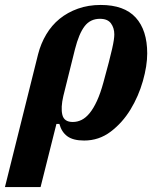

<svg xmlns="http://www.w3.org/2000/svg" viewBox="-87 -556 647 776"><path d="M67 -337Q78 -380 100 -417Q122 -454 154 -480Q186 -506 228 -521Q270 -536 320 -536Q415 -536 461.5 -485Q508 -434 508 -340Q508 -290 490.5 -228.5Q473 -167 440.5 -113.5Q408 -60 360.5 -24Q313 12 253 12Q209 12 185.5 -5Q162 -22 153 -55H141L77 200H-67ZM207 -63Q226 -63 243 -71.5Q260 -80 275.5 -99Q291 -118 305 -148.5Q319 -179 331 -223Q344 -270 352.5 -303Q361 -336 366 -358Q371 -380 373 -394Q375 -408 375 -417Q375 -443 361.5 -461.5Q348 -480 317 -480Q278 -480 255 -450Q232 -420 216 -357L169 -168Q158 -121 165 -92Q172 -63 207 -63Z"/></svg>

Font: IBM Plex Serif
Style: Bold Italic
Weight: 700
Italic angle: -14°
Designer: Mike Abbink, Paul van der Laan, Pieter van Rosmalen
Foundry: Bold Monday
Version: Version 3.001